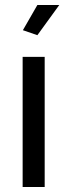

<svg xmlns="http://www.w3.org/2000/svg" viewBox="-20 -750 270 770"><path d="M70.8 0V-522H159.2V0ZM71.8 -628.9 129.9 -730H217.8L129.9 -608.9Z"/></svg>

Font: Raleway Medium
Style: Regular
Weight: 500
Designer: Matt McInerney, Pablo Impallari, Rodrigo Fuenzalida
Foundry: Matt McInerney, Pablo Impallari, Rodrigo Fuenzalida
Version: Version 3.000g; ttfautohint (v1.5) -l 8 -r 28 -G 28 -x 14 -D